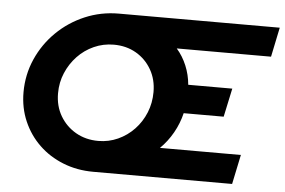

<svg xmlns="http://www.w3.org/2000/svg" viewBox="-50 -770 1247 841"><g transform="rotate(5 573.5 -350.0)"><path d="M388.3 0Q316.7 0 255.6 -24.3Q194.5 -48.5 149.5 -91.8Q104.4 -135.1 79 -193.7Q53.6 -252.3 53.6 -320.9Q53.6 -398.1 84 -467Q114.4 -535.8 167.8 -588.2Q221.1 -640.5 291.2 -670.3Q361.2 -700 439.7 -700H1147.1L1120.1 -570.2H705.5Q732.5 -539.4 749.1 -499.7Q765.7 -459.9 769.5 -416H963.2L936.3 -290.3H760.5Q749.5 -244.5 726.3 -203.3Q703 -162.1 670.2 -129.8H1026L998.8 0ZM398.1 -136.6Q443.8 -136.6 484.3 -155Q524.9 -173.4 555.6 -205.7Q586.3 -238 603.6 -280.4Q620.8 -322.8 620.8 -370.8Q620.8 -426 595.9 -469.3Q571 -512.6 528.1 -537.6Q485.2 -562.6 429.9 -562.6Q383.6 -562.6 342.6 -544.2Q301.6 -525.8 270.9 -493.4Q240.2 -461 222.4 -419.1Q204.6 -377.2 204.6 -329.4Q204.6 -273.5 230 -230.2Q255.4 -186.9 299.1 -161.7Q342.8 -136.6 398.1 -136.6Z"/></g></svg>

Font: Red Hat Display VF
Style: Italic
Weight: 300
Italic angle: -12°
Designer: Pentagram, MCKL
Foundry: Pentagram, MCKL
Version: Version 1.010